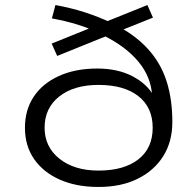

<svg xmlns="http://www.w3.org/2000/svg" viewBox="-20 -734 769 762"><path d="M371 8Q283 8 217.5 -21Q152 -50 115.5 -102.5Q79 -155 79 -227Q79 -298 114 -350.5Q149 -403 214 -432.5Q279 -462 366 -462Q447 -462 505.5 -431.5Q564 -401 591 -352H584Q580 -428 529.5 -489Q479 -550 389 -594L405 -592L207 -512L185 -561L346 -626L344 -616Q311 -630 271 -641.5Q231 -653 186 -661L200 -714Q265 -702 318.5 -684.5Q372 -667 419 -645L401 -648L565 -714L587 -664L462 -614L461 -623Q531 -583 576.5 -529Q622 -475 643 -405.5Q664 -336 664 -250Q664 -172 628 -114.5Q592 -57 526.5 -24.5Q461 8 371 8ZM371 -57Q472 -57 529 -101.5Q586 -146 586 -227Q586 -308 529 -352.5Q472 -397 371 -397Q273 -397 215 -351Q157 -305 157 -227Q157 -151 216 -104Q275 -57 371 -57Z"/></svg>

Font: Nunito Sans 7pt Expanded Light
Style: Regular
Weight: 300
Width: 7
Designer: Vernon Adams
Foundry: Vernon Adams
Version: Version 3.101;gftools[0.9.27]